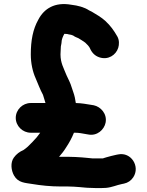

<svg xmlns="http://www.w3.org/2000/svg" viewBox="-20 -755 734 957"><path d="M282.5 -506C282.5 -519.3 283.6 -529.1 286 -537.6C286.3 -538.5 286.5 -539.9 286.5 -541C286.5 -558.3 293.6 -573.4 300.8 -586.4C305 -586 309.6 -585.6 315.1 -585.5C318.6 -584.9 324.7 -582.5 329 -582.5C333.4 -582.5 335.3 -580.9 344.8 -577.8C352.3 -571.8 363.2 -567.7 370.5 -564.8C377.6 -560.6 398.5 -547.6 404.6 -542.7L418.4 -528.9C424.7 -520.4 426 -520.3 428.4 -514.2C437.7 -492.6 452.7 -476.6 475.6 -469.1C519.5 -454.8 557.7 -480.6 569.2 -516.3C574.6 -533.1 574.9 -555.6 564.8 -573.2C547.5 -603.6 530.7 -627 504.5 -651.2C486.5 -668 456.6 -685.5 437.3 -696.8C432.8 -699.4 427.4 -701.1 423.9 -703.4C400.5 -719 368.9 -727.4 334.8 -731.4C253.2 -745.8 199.6 -712.2 171 -657C144.1 -609.4 133.5 -553.7 133.5 -484C133.5 -439.7 142.8 -397.5 157.6 -364.9C168.8 -339.6 179.8 -308.2 194.2 -282.5C197.6 -269.7 203.8 -253 206.7 -241.5H133C92.8 -241.5 58.5 -208.1 58.5 -167.5C58.5 -126.9 92.8 -93.5 133 -93.5H180.5C168.9 -76.9 157.9 -63.6 142.2 -47.8L118.2 -23.8C110.5 -16.1 106.9 -15.1 96.5 -6.9C78.3 0.7 61.6 12.9 48.8 30.7C31.2 55.4 35.1 93.8 50.1 120.2C71 156.7 105.3 156.2 141.9 162.3C183.8 169.3 232.1 174.5 283 174.5H319C329.4 174.5 339.1 174.8 348.1 175.5L376.1 177.5C394.4 178.8 410.7 181.4 431.6 181.5C440.9 182.1 451.3 182.5 460 182.5H482C491 182.5 499.7 182.2 508 181.5C538.5 178.9 561.1 167.5 587.5 162.3L597.5 160.3C617.2 156.3 633.4 145.3 644.5 128.3C679.4 74.8 633.9 1.1 568.5 14.8L558.7 16.7C540.9 20 526.3 25 511.1 28.8C502.4 30.8 494.1 34.5 493 34.5H440.5C423.2 33.1 405.6 30.6 387.8 29.5L355.8 27.5C344.1 26.8 331.9 26.5 319 26.5H283C280.2 26.5 277.9 26.5 274.5 26.4C287 11.9 298.2 -1.6 309.6 -20.3C324.7 -43.1 337.6 -66.2 348.6 -93.5H354C373.2 -93.5 392.3 -89.5 407.9 -86.7L419.7 -84.7C463.8 -75.9 499.2 -108.2 506.3 -143.5C515 -187.5 482.1 -223 447.3 -230.3L435 -232.3C412.6 -235.8 387.4 -240.9 357.9 -241.5C355.4 -258.9 351.8 -278.6 344.8 -297.3L337.9 -317.7C330.1 -344.2 321.5 -357.5 311.6 -379.8C297.7 -415.5 281.5 -440.6 281.5 -484C281.5 -490.5 282.5 -498.1 282.5 -506Z"/></svg>

Font: Smoothie
Style: SeBd
Weight: 600
Foundry: Cannot Into Space Fonts
Version: Version 0.8